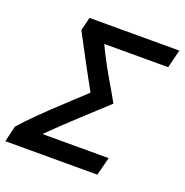

<svg xmlns="http://www.w3.org/2000/svg" viewBox="-146 -806 885 920"><g transform="rotate(20 296.5 -346.5)"><path d="M-21 0 -2 -81Q33 -121 81.5 -168.5Q130 -216 183 -265Q236 -314 283 -358Q256 -407 227 -460Q198 -513 175 -557.5Q152 -602 139 -625L156 -693H614L591 -600H265Q283 -561 306.5 -517.5Q330 -474 356 -430Q382 -386 404 -346Q375 -319 341 -288Q307 -257 271 -223.5Q235 -190 199.5 -156.5Q164 -123 134 -93H472L448 0Z"/></g></svg>

Font: Ubuntu Sans Mono Medium
Style: Italic
Weight: 500
Italic angle: -13.5°
Monospace: yes
Designer: Dalton Maag Ltd
Foundry: Dalton Maag Ltd
Version: Version 1.006